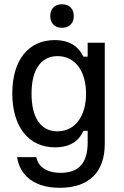

<svg xmlns="http://www.w3.org/2000/svg" viewBox="-20 -700 582 898"><path d="M270 -570C305 -570 325 -591.7 325 -625C325 -658.3 305 -680 270 -680C235 -680 215 -658.3 215 -625C215 -591.7 235 -570 270 -570ZM260 178.3C395.8 178.3 470 105.8 470 -27.5V-500H390V-435H370C350.8 -475.8 312.5 -512.5 235.8 -512.5C111.7 -512.5 37.5 -416.7 37.5 -263.3C37.5 -106.7 114.2 -10.8 237.5 -10.8C310.8 -10.8 351.7 -44.2 370 -88.3H390V-32.5C390 66.7 344.2 108.3 264.2 108.3C190 108.3 156.7 73.3 150 35H60C69.2 99.2 117.5 178.3 260 178.3ZM248.3 -85.8C170.8 -85.8 127.5 -149.2 127.5 -261.7C127.5 -373.3 170.8 -437.5 249.2 -437.5C332.5 -437.5 382.5 -365.8 382.5 -261.7C382.5 -159.2 333.3 -85.8 248.3 -85.8Z"/></svg>

Font: Familjen Grotesk
Style: Regular
Weight: 400
Designer: Anders Wikstroem, Jonas Baeckman, Matilda Gysing, Kristian Moeller
Foundry: Familjen STHLM AB
Version: Version 2.000